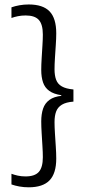

<svg xmlns="http://www.w3.org/2000/svg" viewBox="-20 -696 376 838"><path d="M30 -664Q45.5 -669.5 64.8 -673Q84 -676.5 105.5 -676.5Q167.5 -676.5 196.5 -646.2Q225.5 -616 225.5 -550.5Q225.5 -528.5 223.5 -499.5Q221.5 -470.5 219.8 -442.5Q218 -414.5 218 -393.5Q218 -366.5 225 -347.8Q232 -329 250 -318.8Q268 -308.5 300.5 -305.5V-252.5Q268 -250 250 -239Q232 -228 225 -209.2Q218 -190.5 218 -163Q218 -142.5 219.8 -114Q221.5 -85.5 223.5 -56.5Q225.5 -27.5 225.5 -4Q225.5 61 196.2 91.2Q167 121.5 105.5 121.5Q84 121.5 64.8 118Q45.5 114.5 30 109V62.5Q42 67 57.5 70.5Q73 74 91.5 74Q132 74 149.5 54.2Q167 34.5 167 -10Q167 -30.5 165.2 -58.2Q163.5 -86 161.8 -114.8Q160 -143.5 160 -166Q160 -198 168 -221.8Q176 -245.5 195.8 -260Q215.5 -274.5 250 -278L247.5 -273V-280.5Q214 -285.5 194.8 -299.5Q175.5 -313.5 167.8 -336.5Q160 -359.5 160 -390.5Q160 -413 161.8 -441.5Q163.5 -470 165.2 -497.5Q167 -525 167 -545Q167 -589.5 149.5 -609Q132 -628.5 92 -628.5Q73.5 -628.5 57.8 -625.2Q42 -622 30 -617.5Z"/></svg>

Font: Anek Telugu Light
Style: Regular
Weight: 300
Version: Version 1.003